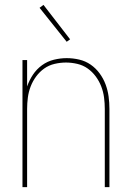

<svg xmlns="http://www.w3.org/2000/svg" viewBox="-20 -766 540 786"><path d="M72 0V-520H91V-412Q100 -438 115 -460.5Q130 -483 152 -499Q174 -515 200.5 -521.5Q227 -528 253 -528Q279 -528 304.5 -522Q330 -516 351 -501.5Q372 -487 387.5 -466Q403 -445 412 -421Q421 -397 424.5 -371.5Q428 -346 428 -320V0H409V-320Q409 -343 406 -366.5Q403 -390 394.5 -412Q386 -434 372 -453Q358 -472 339 -485.5Q320 -499 296.5 -504.5Q273 -510 250 -510Q227 -510 203.5 -504.5Q180 -499 161 -485.5Q142 -472 128 -453Q114 -434 105.5 -412Q97 -390 94 -366.5Q91 -343 91 -320V0ZM253 -595 142 -734 158 -746 267 -605Z"/></svg>

Font: Zed Mono Thin
Style: Regular
Weight: 100
Monospace: yes
Designer: Belleve Invis
Foundry: Belleve Invis
Version: Version 1.0.0; ttfautohint (v1.8.4)